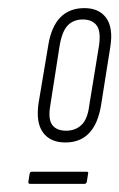

<svg xmlns="http://www.w3.org/2000/svg" viewBox="-20 -681 294 473"><path d="M141 -330Q104 -330 86 -354.5Q68 -379 75 -427L99 -570Q114 -661 188 -661Q224 -661 241.5 -637Q259 -613 252 -567L229 -422Q214 -330 141 -330ZM54 -228Q49 -228 50 -234L53 -253Q54 -258 59 -258H193Q199 -258 197 -253L194 -234Q193 -228 188 -228ZM143 -359Q166 -359 181 -373.5Q196 -388 200 -422L224 -569Q229 -604 218 -618.5Q207 -633 184 -633Q161 -633 147 -618.5Q133 -604 127 -569L104 -422Q98 -388 108.5 -373.5Q119 -359 143 -359Z"/></svg>

Font: Sofia Sans Extra Condensed ExtraLight
Style: Italic
Weight: 250
Italic angle: -9°
Version: Version 4.100